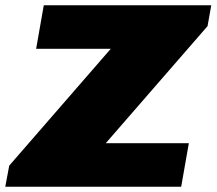

<svg xmlns="http://www.w3.org/2000/svg" viewBox="-39 -708 821 728"><path d="M-19 0H648L677 -165H362L748 -609L762 -688H127L98 -523H381L-4 -80Z"/></svg>

Font: Archivo Black
Style: Italic
Weight: 900
Italic angle: -10°
Designer: Hector Gatti
Foundry: Omnibus-Type
Version: Version 2.001